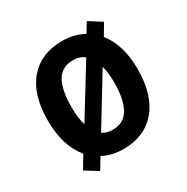

<svg xmlns="http://www.w3.org/2000/svg" viewBox="-144 -699 846 867"><g transform="rotate(-30 278.5 -265.5)"><path d="M512 -272Q512 -137 449.5 -63.5Q387 10 277 10Q218 10 170 -15L135 43L69 2L108 -63Q44 -141 44 -272Q44 -407 106.5 -479.5Q169 -552 279 -552Q342 -552 391 -524L421 -574L487 -532L452 -473Q481 -437 496.5 -386.5Q512 -336 512 -272ZM167 -272Q167 -213 179 -176L337 -433Q314 -452 278 -452Q220 -452 193.5 -406.5Q167 -361 167 -272ZM390 -272Q390 -298 387.5 -319.5Q385 -341 380 -359L225 -105Q246 -90 278 -90Q336 -90 363 -136.5Q390 -183 390 -272Z"/></g></svg>

Font: Noto Sans Tamil SemiCondensed SemiBold
Style: Regular
Weight: 600
Width: 4
Designer: Jelle Bosma - Monotype Design Team
Foundry: Monotype Imaging Inc.
Version: Version 2.004; ttfautohint (v1.8.4.7-5d5b)